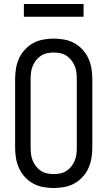

<svg xmlns="http://www.w3.org/2000/svg" viewBox="-20 -937 540 965"><path d="M250 8Q223 8 196.5 3Q170 -2 147 -14.5Q124 -27 105.5 -47Q87 -67 76 -91Q65 -115 60.5 -141.5Q56 -168 56 -195V-540Q56 -567 60.5 -593.5Q65 -620 76 -644Q87 -668 105.5 -688Q124 -708 147 -720.5Q170 -733 196.5 -738Q223 -743 250 -743Q277 -743 303.5 -738Q330 -733 353 -720.5Q376 -708 394.5 -688Q413 -668 424 -644Q435 -620 439.5 -593.5Q444 -567 444 -540V-195Q444 -168 439.5 -141.5Q435 -115 424 -91Q413 -67 394.5 -47Q376 -27 353 -14.5Q330 -2 303.5 3Q277 8 250 8ZM250 -62Q267 -62 283.5 -65.5Q300 -69 314 -78Q328 -87 338.5 -100.5Q349 -114 355.5 -129.5Q362 -145 364 -161.5Q366 -178 366 -195V-540Q366 -557 364 -573.5Q362 -590 355.5 -605.5Q349 -621 338.5 -634.5Q328 -648 314 -657Q300 -666 283.5 -669.5Q267 -673 250 -673Q233 -673 216.5 -669.5Q200 -666 186 -657Q172 -648 161.5 -634.5Q151 -621 144.5 -605.5Q138 -590 136 -573.5Q134 -557 134 -540V-195Q134 -178 136 -161.5Q138 -145 144.5 -129.5Q151 -114 161.5 -100.5Q172 -87 186 -78Q200 -69 216.5 -65.5Q233 -62 250 -62ZM100 -853V-917H400V-853Z"/></svg>

Font: Huly
Style: Regular
Weight: 400
Designer: Belleve Invis
Foundry: Belleve Invis
Version: Version 33.2.5; ttfautohint (v1.8.4)